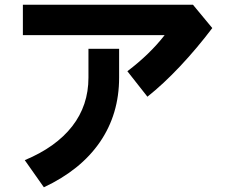

<svg xmlns="http://www.w3.org/2000/svg" viewBox="-20 -675 960 814"><path d="M880 -556Q815 -470 743.5 -394Q672 -318 605 -265L520 -373Q615 -445 678 -526H77V-655H798ZM485 -346Q485 -191 403.5 -72.5Q322 46 166 119L85 4Q217 -51 286 -139.5Q355 -228 355 -346V-468H485Z"/></svg>

Font: BM Euljiro oraeorae
Style: Regular
Weight: 400
Designer: Bongjin Kim; Bomjun Kim; Myungsoo Han; Hyesun Chae; Mikyoung Jeong; Wujin Sim; Minjae Kang; Suwha Jang;
Foundry: Sandoll Inc.
Version: Version 1.000;hotconv 1.0.109;makeexe 2.5.65596